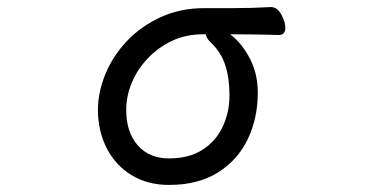

<svg xmlns="http://www.w3.org/2000/svg" viewBox="-20 -505 1040 543"><path d="M770 -406Q704 -408 644 -408H631Q661 -385 682 -348Q709 -302 709 -243Q709 -170 680.5 -111Q652 -52 596 -17Q540 18 458 18Q397 18 351.5 -10Q306 -38 281.5 -86.5Q257 -135 257 -194Q257 -245 278.5 -296.5Q300 -348 339.5 -389.5Q379 -431 434.5 -456.5Q490 -482 558 -482H640Q694 -482 745 -485H746Q764 -485 775.5 -464Q787 -443 787 -426Q787 -417 782.5 -411.5Q778 -406 770 -406ZM562 -408H554Q505 -408 465.5 -389Q426 -370 397 -339Q368 -308 352.5 -270.5Q337 -233 337 -194Q337 -131 369.5 -94Q402 -57 458 -57Q514 -57 552 -81Q590 -105 609.5 -146Q629 -187 629 -235.5Q629 -284 617 -321Q605 -358 574 -387Q564 -397 562 -408Z"/></svg>

Font: Moon Stars Kai
Style: Bold
Weight: 700
Designer: GuiWonder
Version: Version 1.101